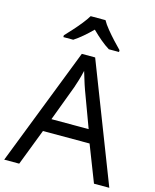

<svg xmlns="http://www.w3.org/2000/svg" viewBox="-136 -1035 911 1126"><g transform="rotate(15 319.5 -472.0)"><path d="M545 0 459 -221H176L91 0H0L279 -717H360L638 0ZM352 -517Q349 -525 342 -546Q335 -567 328.5 -589.5Q322 -612 318 -624Q311 -593 302 -563.5Q293 -534 287 -517L206 -301H432ZM362 -944Q374 -922 396.5 -894.5Q419 -867 443.5 -840.5Q468 -814 487 -795V-784H425Q399 -800 371 -823.5Q343 -847 316 -874Q289 -847 262 -824Q235 -801 209 -784H149V-795Q168 -815 191.5 -841Q215 -867 237 -894.5Q259 -922 272 -944Z"/></g></svg>

Font: Noto Sans Sharada
Style: Regular
Weight: 400
Designer: Monotype Design Team
Foundry: Monotype Imaging Inc.
Version: Version 2.006; ttfautohint (v1.8.4.7-5d5b)